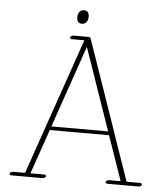

<svg xmlns="http://www.w3.org/2000/svg" viewBox="-56 -851 796 910"><g transform="rotate(5 342.5 -396.0)"><path d="M277.8 -766.6C277.8 -754.4 280.3 -736.3 301.3 -736.3C320.3 -736.3 327.1 -750.5 329.1 -756.3C330.6 -760.7 331.5 -766.1 331.5 -771C331.5 -783.2 328.6 -800.8 307.6 -800.8C288.6 -800.8 282.2 -786.6 280.3 -780.8C278.8 -776.4 277.8 -771.5 277.8 -766.6ZM335.4 -628.9 470.7 -238.8H200.7ZM652.3 -2C652.3 -5.9 647.9 -8.8 642.1 -8.8H578.6L501 -232.4C501 -233.4 501 -233.9 500.5 -234.9L349.1 -671.9C348.1 -674.3 345.7 -675.8 342.3 -676.3C341.3 -676.3 340.3 -676.8 339.4 -676.8H268.1C261.2 -676.8 254.4 -672.9 252.4 -668C250.5 -663.1 254.9 -659.2 261.7 -659.2H320.8L95.7 -8.8H39.1C32.2 -8.8 22.9 -4.4 22.9 2.4C22.9 6.3 26.9 8.8 32.7 8.8H179.2C186 8.8 193.4 4.9 195.3 0C197.3 -4.9 192.4 -8.8 185.5 -8.8H121.1L194.8 -221.2H476.6L550.3 -8.8H495.6C488.8 -8.8 481.9 -4.9 480 0C478 4.9 482.4 8.8 489.3 8.8H635.7C642.6 8.8 652.3 4.4 652.3 -2Z"/></g></svg>

Font: WireWyrm
Style: Light
Weight: 200
Version: Version 001.000